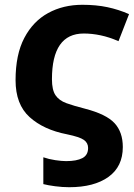

<svg xmlns="http://www.w3.org/2000/svg" viewBox="-20 -576 559 802"><path d="M269 206Q241 206 210.5 202Q180 198 161 193V81Q184 89 211 93Q238 97 256 97Q300 97 324 84.5Q348 72 348 42Q348 21 330.5 8.5Q313 -4 260 -15Q162 -34 103.5 -87Q45 -140 45 -241Q45 -348 81.5 -417.5Q118 -487 181 -521.5Q244 -556 324 -556Q382 -556 429 -546Q476 -536 519 -517L475 -404Q436 -421 400 -428.5Q364 -436 330 -436Q197 -436 197 -245Q197 -200 212 -178Q227 -156 257.5 -145Q288 -134 335 -122Q424 -99 458.5 -61.5Q493 -24 493 38Q493 120 433 163Q373 206 269 206Z"/></svg>

Font: Noto Sans
Style: Bold
Weight: 700
Designer: Monotype Design Team
Foundry: Monotype Imaging Inc.
Version: Version 2.000;GOOG;noto-source:20170915:90ef993387c0; ttfaut